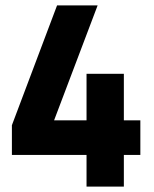

<svg xmlns="http://www.w3.org/2000/svg" viewBox="-20 -680 570 710"><path d="M300 10V-107H24V-217L191 -660H341L180 -235H300V-407H438V-235H499V-107H438V10Z"/></svg>

Font: TypoPRO Titillium Maps
Style: 999 wt
Weight: 900
Designer: Campivisivi
Foundry: Accademia di Belle Arti di Urbino and students of MA course of Visual design
Version: Version 001.001